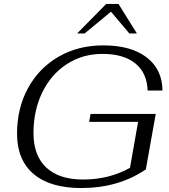

<svg xmlns="http://www.w3.org/2000/svg" viewBox="-20 -939 854 969"><path d="M66 -264Q66 -393 121.5 -494.5Q177 -596 276 -653Q375 -710 501 -710Q641 -710 720 -649.5Q799 -589 800 -482H725Q722 -571 663 -619Q604 -667 497 -667Q397 -667 317.5 -615.5Q238 -564 193.5 -473Q149 -382 149 -267Q149 -154 213.5 -93.5Q278 -33 399 -33Q531 -33 636 -92L677 -324H430L437 -364H766L716 -84Q578 10 390 10Q233 10 149.5 -61Q66 -132 66 -264ZM516 -919H578L671 -770H633L540 -880L407 -770H369Z"/></svg>

Font: Fahkwang Light
Style: Italic
Weight: 300
Italic angle: -10°
Version: Version 1.000; ttfautohint (v1.6)